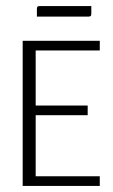

<svg xmlns="http://www.w3.org/2000/svg" viewBox="-20 -615 375 635"><path d="M102 -560V-584Q102 -591 104 -593Q106 -595 113 -595H282V-571Q282 -564 280 -562Q278 -560 271 -560ZM55 0V-480H310V-448H98V-266H270V-234H98V-32H310V0Z"/></svg>

Font: Glametrix
Style: Light
Weight: 300
Designer: gluk
Foundry: gluk
Version: Version 0.40